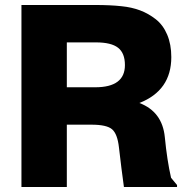

<svg xmlns="http://www.w3.org/2000/svg" viewBox="-20 -750 752 770"><path d="M690 -8V0H477Q467 -72 457 -159Q451 -213 429.5 -231.5Q408 -250 347 -250H248V0H66V-730H361Q423 -730 468 -725Q508 -721 541.5 -708.5Q575 -696 604.5 -673Q634 -650 650.5 -611Q667 -572 667 -521Q667 -387 539 -337Q631 -302 641 -200Q650 -107 666 -37ZM248 -400H362Q481 -400 481 -489Q481 -537 453.5 -558.5Q426 -580 365 -580H248Z"/></svg>

Font: Nacelle Heavy
Style: Regular
Weight: 800
Designer: Sora Sagano
Foundry: Sora Sagano
Version: Version 1.000;FEAKit 1.0